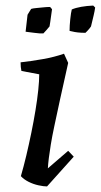

<svg xmlns="http://www.w3.org/2000/svg" viewBox="-20 -658 362 690"><path d="M121 -391 57 -403Q54 -416 54 -434Q91 -438 133.5 -445.5Q176 -453 210 -465L225 -432Q208 -357 196 -301.5Q184 -246 175.5 -206Q167 -166 162.5 -138Q158 -110 155.5 -90Q153 -70 152 -53L225 -116L245 -95L149 12Q137 12 118.5 8Q100 4 83 -4.5Q66 -13 55 -25Q65 -59 74.5 -99Q84 -139 92.5 -180.5Q101 -222 107.5 -261.5Q114 -301 117.5 -334.5Q121 -368 121 -391ZM72 -544 79 -605Q82 -610 86 -616.5Q90 -623 92 -626Q98 -628 109.5 -629Q121 -630 135 -631.5Q149 -633 160 -633L167 -625Q166 -617 164 -603.5Q162 -590 160.5 -578.5Q159 -567 158 -563Q155 -559 147 -550Q139 -541 136 -538Q125 -537 103.5 -540Q82 -543 72 -544ZM230 -547Q230 -565 232.5 -589Q235 -613 238 -624Q252 -630 272 -633.5Q292 -637 315 -638L322 -631Q320 -617 316.5 -602.5Q313 -588 310.5 -577.5Q308 -567 307 -563Q305 -560 301.5 -555.5Q298 -551 294 -547Q290 -543 287 -540Q282 -540 271 -540.5Q260 -541 248.5 -543Q237 -545 230 -547Z"/></svg>

Font: Labrada Medium
Style: Italic
Weight: 500
Italic angle: -7°
Designer: Mercedes Jáuregui
Foundry: Omnibus-Type Team
Version: Version 1.000